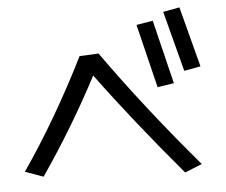

<svg xmlns="http://www.w3.org/2000/svg" viewBox="-51 -796 970 824"><g transform="rotate(-5 434.0 -384.0)"><path d="M632 -691 561 -679 628 -405 699 -416ZM751 -738 680 -725 748 -465 819 -478ZM714 -30 788 -60Q564 -323 388 -571L306 -567Q178 -310 29 -93L107 -65Q243 -262 357 -479Q510 -271 714 -30Z"/></g></svg>

Font: LXGW Marker Gothic
Style: Regular
Weight: 400
Version: Version 1.001